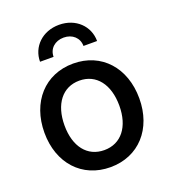

<svg xmlns="http://www.w3.org/2000/svg" viewBox="-135 -828 831 939"><g transform="rotate(-20 280.0 -358.5)"><path d="M279.8 11.7C427.2 11.7 526.4 -98.1 526.4 -256.8C526.4 -416.5 427.2 -527.3 279.8 -527.3C132.3 -527.3 32.7 -416.5 32.7 -256.8C32.7 -98.1 132.3 11.7 279.8 11.7ZM279.8 -77.1C191.4 -77.1 137.2 -147 137.2 -256.8C137.2 -367.7 191.9 -438.5 279.8 -438.5C367.7 -438.5 422.4 -367.7 422.4 -256.8C422.4 -147.5 368.2 -77.1 279.8 -77.1ZM279.8 -729C192.4 -729 131.3 -668 131.3 -590.8H201.7C201.7 -632.8 233.9 -662.6 279.8 -662.6C325.2 -662.6 357.4 -632.8 357.4 -590.8H428.2C428.2 -668 367.2 -729 279.8 -729Z"/></g></svg>

Font: Inteeer Medium
Style: Regular
Weight: 500
Designer: Rasmus Andersson
Foundry: rsms
Version: Version 4.001;Glyphs 3.4 (3402)